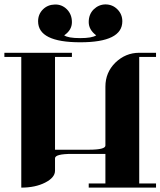

<svg xmlns="http://www.w3.org/2000/svg" viewBox="-20 -856 732 876"><path d="M0 -596.2V-615.2H308.1V-596.2H231V-172.9H384.8Q460.9 -172.9 460.9 -191.9V-460.9Q460.9 -524.9 505.9 -569.8Q552.7 -615.2 615.2 -615.2H691.9V-596.2H615.2V-19H691.9V0H384.8V-19H460.9V-153.8H308.1Q231 -153.8 231 -133.8V-77.1Q231 -45.9 186 -22.9Q141.1 0 77.1 0V-596.2ZM153.8 -758.8Q153.8 -791 175.8 -813Q197.3 -834.5 230 -835.4Q262.2 -836.4 285.2 -813.5Q308.1 -790.5 308.1 -754.9Q308.1 -718.8 272.9 -694.8Q290.5 -682.1 345.7 -682.1Q400.4 -682.1 418.9 -694.8Q384.8 -720.2 384.8 -755.4Q384.8 -790.5 407.2 -813Q430.2 -835.4 460.9 -835.9Q493.2 -835.9 515.6 -813.5Q538.1 -791 538.1 -758.8Q538.1 -663.1 346.2 -663.1Q153.8 -663.1 153.8 -758.8Z"/></svg>

Font: Hjet
Style: Regular
Weight: 400
Designer: T. Christopher White
Version: Version 1.2